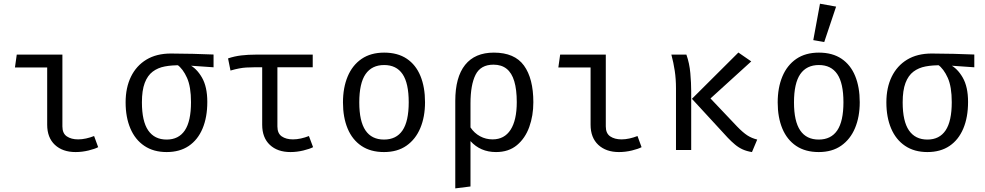

<svg xmlns="http://www.w3.org/2000/svg" viewBox="-20 -828 5440 1060"><path d="M240.5 -455.5H62.5L72.5 -526.5H324.5V-130Q324.5 -91.5 349 -75Q373.5 -58.5 411.5 -58.5Q432.5 -58.5 455.2 -63.5Q478 -68.5 499.5 -77L522 -15.5Q504.5 -6 468.8 2.8Q433 11.5 397 11.5Q326 11.5 283.2 -28.2Q240.5 -68 240.5 -139.5Z M923.5 -532.5Q980.5 -532.5 1045.2 -530.8Q1110 -529 1159 -527V-456.5L1015.5 -466.5L975.5 -467.5Q929 -468.5 890.2 -461.2Q851.5 -454 823 -432.5Q794.5 -411 779 -370Q763.5 -329 763.5 -263Q763.5 -158.5 798.2 -108Q833 -57.5 900 -57.5Q966.5 -57.5 1000.5 -108.2Q1034.5 -159 1034.5 -264Q1034.5 -349 1012.5 -398.2Q990.5 -447.5 957 -472.5L1023.5 -471.5Q1065.5 -451 1095 -399.8Q1124.5 -348.5 1124.5 -265.5Q1124.5 -180.5 1098.2 -118.2Q1072 -56 1022 -22.2Q972 11.5 900 11.5Q827.5 11.5 776.8 -22.8Q726 -57 699.8 -118.8Q673.5 -180.5 673.5 -263Q673.5 -344 703 -404.5Q732.5 -465 788.2 -498.8Q844 -532.5 923.5 -532.5Z M1706.5 -526.5V-456.5H1382.5Q1358 -456.5 1339 -455.2Q1320 -454 1300.2 -450.2Q1280.5 -446.5 1252.5 -438.5L1239 -505.5Q1274 -517.5 1311.8 -522Q1349.5 -526.5 1394.5 -526.5ZM1511.5 -472.5V-130Q1511.5 -91.5 1535.5 -75Q1559.5 -58.5 1597.5 -58.5Q1618.5 -58.5 1641.2 -63.5Q1664 -68.5 1685.5 -77L1708.5 -15.5Q1690.5 -6 1654.8 2.8Q1619 11.5 1583.5 11.5Q1512 11.5 1469.8 -28.2Q1427.5 -68 1427.5 -139.5V-472.5Z M2101 -537.5Q2175.5 -537.5 2225.8 -503.8Q2276 -470 2301.2 -408.5Q2326.5 -347 2326.5 -263.5Q2326.5 -183 2300.5 -121Q2274.5 -59 2224.2 -23.8Q2174 11.5 2100 11.5Q2026 11.5 1975.5 -22.5Q1925 -56.5 1899.2 -118.2Q1873.5 -180 1873.5 -262.5Q1873.5 -344 1899.5 -406Q1925.5 -468 1976.2 -502.8Q2027 -537.5 2101 -537.5ZM2101 -469Q2033 -469 1998.2 -418.8Q1963.5 -368.5 1963.5 -262.5Q1963.5 -158.5 1997.8 -108Q2032 -57.5 2100 -57.5Q2168 -57.5 2202.2 -108Q2236.5 -158.5 2236.5 -263.5Q2236.5 -368.5 2202.5 -418.8Q2168.5 -469 2101 -469Z M2706.5 -537.5Q2821 -537.5 2872.8 -466Q2924.5 -394.5 2924.5 -263.5Q2924.5 -189.5 2902 -127Q2879.5 -64.5 2833.8 -26.5Q2788 11.5 2718.5 11.5Q2675 11.5 2639.8 -3.8Q2604.5 -19 2577.5 -49V201.5L2493.5 212V-270.5Q2493.5 -402 2547.8 -469.8Q2602 -537.5 2706.5 -537.5ZM2704.5 -471Q2633.5 -471 2605.5 -415.2Q2577.5 -359.5 2577.5 -257V-124.5Q2598.5 -93 2630.2 -75.8Q2662 -58.5 2699.5 -58.5Q2764.5 -58.5 2798.8 -111.5Q2833 -164.5 2833 -264Q2833 -333.5 2819.2 -379.5Q2805.5 -425.5 2777 -448.2Q2748.5 -471 2704.5 -471Z M3240.5 -455.5H3062.5L3072.5 -526.5H3324.5V-130Q3324.5 -91.5 3349 -75Q3373.5 -58.5 3411.5 -58.5Q3432.5 -58.5 3455.2 -63.5Q3478 -68.5 3499.5 -77L3522 -15.5Q3504.5 -6 3468.8 2.8Q3433 11.5 3397 11.5Q3326 11.5 3283.2 -28.2Q3240.5 -68 3240.5 -139.5Z M4056.5 -538 4127.5 -489 3902.5 -284.5 4049.5 -129.5Q4082 -96 4106 -80.5Q4130 -65 4160.5 -57.5L4131.5 11.5Q4102.5 7 4080 -3.2Q4057.5 -13.5 4037.8 -30Q4018 -46.5 3998 -67.5L3800 -282.5ZM3769.5 -526.5Q3786.5 -478.5 3791.2 -424Q3796 -369.5 3796 -324.5V0H3712V-340.5Q3712 -392 3705.2 -437Q3698.5 -482 3686.5 -526.5Z M4501 -537.5Q4575.5 -537.5 4625.8 -503.8Q4676 -470 4701.2 -408.5Q4726.5 -347 4726.5 -263.5Q4726.5 -183 4700.5 -121Q4674.5 -59 4624.2 -23.8Q4574 11.5 4500 11.5Q4426 11.5 4375.5 -22.5Q4325 -56.5 4299.2 -118.2Q4273.5 -180 4273.5 -262.5Q4273.5 -344 4299.5 -406Q4325.5 -468 4376.2 -502.8Q4427 -537.5 4501 -537.5ZM4501 -469Q4433 -469 4398.2 -418.8Q4363.5 -368.5 4363.5 -262.5Q4363.5 -158.5 4397.8 -108Q4432 -57.5 4500 -57.5Q4568 -57.5 4602.2 -108Q4636.5 -158.5 4636.5 -263.5Q4636.5 -368.5 4602.5 -418.8Q4568.5 -469 4501 -469ZM4507 -807.5 4596 -791.5 4530.5 -596 4470 -606.5Z M5123.5 -532.5Q5180.5 -532.5 5245.2 -530.8Q5310 -529 5359 -527V-456.5L5215.5 -466.5L5175.5 -467.5Q5129 -468.5 5090.2 -461.2Q5051.5 -454 5023 -432.5Q4994.5 -411 4979 -370Q4963.5 -329 4963.5 -263Q4963.5 -158.5 4998.2 -108Q5033 -57.5 5100 -57.5Q5166.5 -57.5 5200.5 -108.2Q5234.5 -159 5234.5 -264Q5234.5 -349 5212.5 -398.2Q5190.5 -447.5 5157 -472.5L5223.5 -471.5Q5265.5 -451 5295 -399.8Q5324.5 -348.5 5324.5 -265.5Q5324.5 -180.5 5298.2 -118.2Q5272 -56 5222 -22.2Q5172 11.5 5100 11.5Q5027.5 11.5 4976.8 -22.8Q4926 -57 4899.8 -118.8Q4873.5 -180.5 4873.5 -263Q4873.5 -344 4903 -404.5Q4932.5 -465 4988.2 -498.8Q5044 -532.5 5123.5 -532.5Z"/></svg>

Font: Fast_Mono
Style: Regular
Weight: 400
Monospace: yes
Designer: Carrois Corporate, Edenspiekermann AG, Nikita Prokopov
Foundry: Carrois Corporate, Edenspiekermann AG, Nikita Prokopov
Version: Version 5.002